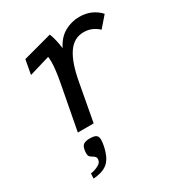

<svg xmlns="http://www.w3.org/2000/svg" viewBox="-192 -684 999 1076"><g transform="rotate(-30 307.0 -145.5)"><path d="M151.5 218Q161 212.5 166 206.8Q171 201 173 191Q174 185 174 183Q174 172.5 163.5 164Q161 162 152.5 157Q142 150.5 137.2 144.2Q132.5 138 132.5 123.5Q132.5 120 133.5 110Q137 81 150.2 71.5Q163.5 62 190 62Q220.5 62 232 70.5Q243.5 79 243.5 99.5Q243.5 109 242 120Q236.5 160.5 221 195.5Q208.5 222.5 190 237.5Q171 253 145 260Q116 267.5 97.5 267.5L100 235Q113.5 234 127.2 229Q141 224 151.5 218ZM206 -293Q220.5 -372 220.5 -416Q220.5 -435 218.5 -450.5L84.5 -410.5L101.5 -503.5L289 -554Q306 -510 313 -452Q340.5 -507.5 385.2 -532.5Q430 -557.5 480.5 -557.5Q524.5 -557.5 558 -541.8Q591.5 -526 613.5 -501L554 -432.5Q537.5 -448.5 513.5 -459.8Q489.5 -471 458.5 -471Q396.5 -471 357.8 -415Q319 -359 298 -244L253 0H150.5Q181 -159 206 -293Z"/></g></svg>

Font: JuliaMono MediumItalic
Style: Regular
Weight: 500
Italic angle: -9°
Monospace: yes
Designer: cormullion
Foundry: corm
Version: Version 0.049; ttfautohint (v1.8.4)